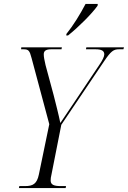

<svg xmlns="http://www.w3.org/2000/svg" viewBox="-20 -954 649 974"><path d="M317 -782 316 -774H325C377 -815 447 -885 475 -925L476 -934H414C387 -882 351 -824 317 -782ZM76 0H313L315 -10H287C254 -10 237 -17 237 -38C237 -48 238 -56 241 -68L291 -321L508 -643C543 -695 556 -704 584 -704H606L609 -714H418L416 -704H464C496 -704 509 -696 509 -678C509 -667 500 -648 484 -625L354 -431C326 -389 305 -358 286 -330C278 -371 262 -432 252 -472L211 -624C205 -651 202 -665 202 -679C202 -697 215 -704 240 -704H292L294 -714H88L87 -704H98C125 -704 130 -698 140 -660L230 -324L177 -68C167 -21 147 -10 107 -10H78Z"/></svg>

Font: Noto Serif Display Condensed Light
Style: Italic
Weight: 300
Width: 3
Italic angle: -12°
Designer: Monotype Design Team
Foundry: Monotype Imaging Inc.
Version: Version 2.009